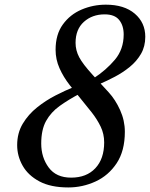

<svg xmlns="http://www.w3.org/2000/svg" viewBox="-20 -792 642 822"><path d="M377.5 -470.5 445.5 -396.5Q474 -365.5 494.2 -320.8Q514.5 -276 514.5 -228Q514.5 -146 479.5 -93.2Q444.5 -40.5 389 -15Q333.5 10.5 272.5 10.5Q197.5 10.5 149 -15.2Q100.5 -41 77 -82.5Q53.5 -124 53.5 -170.5Q53.5 -222.5 77.5 -262.5Q101.5 -302.5 138.8 -332.2Q176 -362 218 -383.5Q260 -405 296 -419.5L321.5 -391Q272.5 -365 235.2 -338.2Q198 -311.5 177.2 -274Q156.5 -236.5 156.5 -177.5Q156.5 -118 188.5 -74.8Q220.5 -31.5 284.5 -31.5Q350.5 -31.5 388.2 -71.8Q426 -112 426 -182.5Q426 -218.5 411 -249.8Q396 -281 372.5 -311L279 -427Q251.5 -462 234.8 -499.8Q218 -537.5 218 -579Q218 -644.5 249 -687.2Q280 -730 329.2 -751Q378.5 -772 433 -772Q512 -772 557 -733.5Q602 -695 602 -634.5Q602 -593 583.5 -561.2Q565 -529.5 535.5 -505.5Q506 -481.5 471.8 -463.5Q437.5 -445.5 406 -432L381 -457Q434 -491.5 471.8 -536.2Q509.5 -581 509.5 -644.5Q509.5 -682.5 490.2 -706.5Q471 -730.5 428 -730.5Q375 -730.5 339.2 -698.5Q303.5 -666.5 303.5 -608.5Q303.5 -576.5 319 -547Q334.5 -517.5 377.5 -470.5Z"/></svg>

Font: Libre Caslon Text
Style: Italic
Weight: 400
Italic angle: -22.583°
Designer: Pablo Impallari, Rodrigo Fuenzalida, Katja Schimmel
Foundry: Pablo Impallari, Rodrigo Fuenzalida
Version: Version 2.000